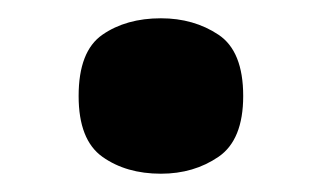

<svg xmlns="http://www.w3.org/2000/svg" viewBox="-20 -181 352 210"><path d="M156 9Q118 9 92 -9.5Q66 -28 66 -76Q66 -125 92 -143Q118 -161 156 -161Q192 -161 219 -143Q246 -125 246 -76Q246 -28 219 -9.5Q192 9 156 9Z"/></svg>

Font: Noto Serif Lao ExtraBold
Style: Regular
Weight: 800
Designer: Monotype Design Team
Foundry: Monotype Imaging Inc.
Version: Version 2.003; ttfautohint (v1.8.4.7-5d5b)